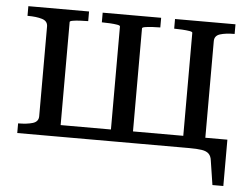

<svg xmlns="http://www.w3.org/2000/svg" viewBox="-48 -572 1005 772"><g transform="rotate(5 454.0 -186.0)"><path d="M118 -437Q118 -459 95 -466Q72 -473 37 -473H36V-512H281V-473H279Q263 -473 246.5 -472Q230 -471 218.5 -469Q207 -467 207 -463V0H36V-39H37Q72 -39 95 -46Q118 -53 118 -75ZM702 -463Q702 -467 689.5 -469Q677 -471 660 -472Q643 -473 629 -473H628V-512H872V-473H871Q836 -473 813.5 -466Q791 -459 791 -437V0H702ZM701 0V-47H880V140H836L821 43Q819 25 809.5 15.5Q800 6 781 3Q762 0 730 0ZM180 0V-47H744V0ZM336 -473V-512H572V-473H571Q557 -473 540 -472Q523 -471 511 -469Q499 -467 499 -463V0H410V-463Q410 -467 398 -469Q386 -471 369 -472Q352 -473 338 -473Z"/></g></svg>

Font: Roboto Serif 72pt
Style: Regular
Weight: 400
Designer: Greg Gazdowicz
Foundry: Commercial Type
Version: Version 1.008